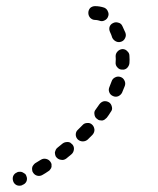

<svg xmlns="http://www.w3.org/2000/svg" viewBox="-20 -583 514 626"><path d="M23 -9Q20 -1 23 8Q26 17 35 21Q43 24 52 21L53 20Q62 17 66 9Q70 0 66 -9Q65 -13 62 -16Q58 -19 54 -21Q50 -23 46 -23Q41 -23 37 -22L36 -21Q27 -18 23 -9ZM89 -45Q86 -42 85 -37Q84 -33 85 -28Q85 -24 88 -20Q93 -12 102 -10Q111 -8 119 -13Q128 -18 138 -25Q142 -27 144 -31Q147 -34 148 -39Q148 -43 148 -48Q147 -52 144 -56Q139 -63 130 -65Q121 -67 113 -62Q104 -56 95 -51Q92 -49 89 -45ZM162 -95Q160 -91 159 -87Q159 -82 160 -78Q161 -73 164 -70Q170 -63 179 -62Q188 -60 196 -66Q204 -73 213 -80Q220 -86 221 -96Q222 -105 216 -112Q213 -115 209 -118Q205 -120 201 -120Q196 -120 192 -119Q188 -118 184 -115Q176 -108 168 -102Q164 -99 162 -95ZM227 -144Q227 -135 234 -128Q241 -122 250 -122Q259 -122 266 -128Q274 -136 282 -144Q288 -151 288 -160Q287 -170 281 -176Q274 -183 265 -182Q255 -182 249 -175Q242 -168 234 -160Q227 -154 227 -144ZM288 -210Q289 -200 297 -195Q300 -192 304 -191Q309 -190 313 -190Q318 -191 321 -193Q325 -196 328 -199Q335 -208 341 -218Q347 -225 345 -234Q343 -244 336 -249Q328 -254 319 -253Q310 -251 304 -243Q298 -235 292 -226Q286 -219 288 -210ZM336 -283Q339 -274 348 -270Q356 -266 365 -269Q374 -273 378 -281Q383 -292 387 -303Q390 -312 386 -320Q382 -329 373 -332Q364 -335 356 -331Q347 -327 344 -318Q341 -309 337 -300Q333 -291 336 -283ZM363 -363Q369 -356 378 -356Q387 -355 394 -361Q401 -368 402 -377Q403 -389 402 -401Q402 -410 395 -416Q389 -423 379 -423Q370 -422 364 -416Q357 -409 357 -400Q358 -390 357 -380Q356 -370 363 -363ZM358 -448Q366 -444 375 -447Q384 -450 388 -459Q392 -467 389 -476Q384 -488 379 -498Q375 -507 366 -509Q357 -512 349 -508Q340 -504 337 -495Q335 -486 339 -478Q343 -470 346 -460Q350 -452 358 -448ZM320 -516Q329 -520 332 -528Q336 -537 332 -545Q329 -554 320 -558Q305 -563 290 -563Q281 -563 274 -557Q268 -550 268 -541Q268 -532 274 -525Q281 -518 290 -518Q296 -518 303 -516Q312 -512 320 -516Z"/></svg>

Font: FRB American Cursive Dashed Extrabold
Style: Bold Italic
Weight: 800
Italic angle: -25°
Version: Version 2.0;Modular Font Editor K font №1